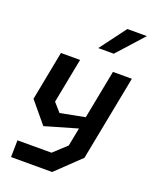

<svg xmlns="http://www.w3.org/2000/svg" viewBox="-180 -915 981 1216"><g transform="rotate(20 310.0 -307.0)"><path d="M47.5 200H324.5L486 45.5L597 -527.5H469.5L406 -199L240.5 -167L189.5 -225L248 -527.5H119L55 -195.5L172.5 -54L390 -117L366 6L279 86.5H49.5ZM330.5 -637.5 462.5 -814H594L435 -637.5Z"/></g></svg>

Font: Monaspace Krypton SemiBold
Style: Italic
Weight: 600
Italic angle: -11°
Designer: Riley Cran & the Lettermatic Team
Foundry: Lettermatic
Version: Version 1.101 (Monaspace Krypton)